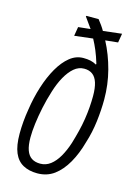

<svg xmlns="http://www.w3.org/2000/svg" viewBox="-113 -784 602 856"><g transform="rotate(15 188.0 -355.5)"><path d="M146 12Q108 12 80.5 -3Q53 -18 39 -51Q25 -84 25 -139Q25 -166 27.5 -195Q30 -224 35 -253Q43 -308 59.5 -360Q76 -412 99 -452Q122 -492 150.5 -515Q179 -538 213 -538Q231 -538 245.5 -535Q260 -532 274 -524L275 -528Q265 -561 254.5 -586Q244 -611 232 -633L147 -623L154 -665L210 -671Q202 -683 192.5 -695.5Q183 -708 175 -720L177 -723H233Q241 -713 250 -700.5Q259 -688 265 -677L351 -687L344 -645L286 -639Q316 -582 333 -517Q350 -452 350 -383Q350 -335 343.5 -281.5Q337 -228 321 -178Q306 -123 281.5 -80Q257 -37 224 -12.5Q191 12 146 12ZM148 -33Q174 -33 195 -49Q216 -65 232.5 -93.5Q249 -122 261 -159Q270 -189 277.5 -219Q285 -249 289.5 -278Q294 -307 296 -334.5Q298 -362 298 -385Q298 -422 290.5 -446Q283 -470 267.5 -481.5Q252 -493 229 -493Q203 -493 182 -475Q161 -457 144 -426.5Q127 -396 115 -357Q102 -316 93.5 -275.5Q85 -235 80.5 -199Q76 -163 76 -135Q76 -99 84 -76.5Q92 -54 108 -43.5Q124 -33 148 -33Z"/></g></svg>

Font: Archivo ExtraCondensed ExtraLight
Style: Italic
Weight: 250
Width: 2
Italic angle: -10°
Designer: Hector Gatti
Foundry: Omnibus-Type
Version: Version 2.001